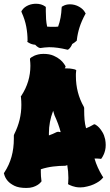

<svg xmlns="http://www.w3.org/2000/svg" viewBox="-24 -978 569 997"><path d="M522 -254.9Q524.9 -238.8 524.9 -225.1Q524.9 -210 522 -198Q519 -186 515.4 -177.5Q511.7 -168.9 508.5 -163.8Q505.4 -158.7 504.9 -158.2L501 -152.8L494.1 -153.8Q487.3 -154.8 480.5 -154.8Q473.6 -154.8 466.8 -154.8Q473.6 -130.9 483.9 -108.4Q494.1 -85.9 506.8 -64.9L512.2 -57.1L505.9 -49.8Q505.4 -49.3 500.7 -44.7Q496.1 -40 486.8 -33.9Q477.5 -27.8 463.1 -21Q448.7 -14.2 429.2 -9.8Q419.9 -7.3 410.9 -6.1Q401.9 -4.9 393.1 -4.9Q380.4 -4.9 369.9 -6.8Q359.4 -8.8 352.1 -11.5Q344.7 -14.2 340.6 -16.1Q336.4 -18.1 335.9 -18.1L329.1 -22L330.1 -29.8Q330.1 -36.1 330.6 -42Q331.1 -47.9 331.1 -54.2Q331.1 -87.9 325.2 -121.1Q323.2 -119.1 321.8 -119.1L314.9 -117.2Q284.2 -117.2 252 -113.3Q219.7 -109.4 188 -99.1V-84Q188 -63 190.9 -42L191.9 -37.1L189 -33.2Q188.5 -32.7 184.1 -27.8Q179.7 -22.9 170.4 -17.1Q161.1 -11.2 147 -6.6Q132.8 -2 112.8 -2Q73.7 -2 51 -13.2Q28.3 -24.4 16.1 -38.6Q2 -54.7 -2.9 -75.2L-3.9 -79.1L-1 -83Q23.9 -121.1 35.9 -164.3Q47.9 -207.5 47.9 -257.8V-274.9L49.8 -280.8Q68.8 -318.8 77.9 -356.7Q86.9 -394.5 86.9 -433.1Q86.9 -442.9 86.4 -452.6Q85.9 -462.4 85 -472.2L84 -477.1L86.9 -481Q133.8 -552.7 133.8 -636.2Q133.8 -643.6 133.3 -651.6Q132.8 -659.7 131.8 -668V-673.8L136.2 -678.2Q136.7 -678.7 141.4 -681.9Q146 -685.1 154.3 -688.7Q162.6 -692.4 174.6 -695.3Q186.5 -698.2 202.1 -698.2Q232.4 -698.2 253.7 -689Q274.9 -679.7 288.1 -668.5Q301.3 -657.2 307.4 -647.9Q313.5 -638.7 314 -638.2L316.9 -631.8L314 -626Q312 -624 312 -623H318.8Q340.3 -623 352.8 -620.1Q365.2 -617.2 366.2 -617.2L372.1 -612.8L371.1 -606Q370.1 -600.1 370.1 -594.5Q370.1 -588.9 370.1 -583Q370.1 -496.1 411.1 -423.8L413.1 -418V-404.8Q413.1 -379.4 415 -356.2Q417 -333 422.9 -312Q432.6 -315.9 441.9 -320.3Q451.2 -324.7 460 -330.1L464.8 -333L471.2 -331.1Q471.7 -330.6 477.8 -326.7Q483.9 -322.8 491.9 -314Q500 -305.2 508.5 -290.8Q517.1 -276.4 522 -254.9ZM258.8 -379.9 252 -402.8Q240.7 -373.5 235.4 -344.7Q230 -315.9 230 -288.1V-274.9Q251 -282.2 270 -292L277.8 -293.9Q281.2 -293 284.7 -292.5Q288.1 -292 291 -292Q285.6 -313 277.6 -334.7Q269.5 -356.4 258.8 -379.9ZM420.9 -907.7 418 -902.8Q399.9 -869.6 389.4 -837.2Q378.9 -804.7 375 -770.5V-767.6L372.1 -764.6Q362.8 -756.3 351.1 -749.5Q344.2 -732.4 333 -722.7L328.1 -719.7L322.8 -720.7Q298.8 -726.6 276.1 -729.7Q253.4 -732.9 231 -732.9Q219.7 -732.9 208 -731.4Q196.3 -730 185.1 -728.5L177.7 -730.5Q167 -736.3 158.7 -745.6Q139.2 -747.1 124 -756.8L117.7 -760.7L119.1 -766.6Q119.1 -803.7 112.3 -839.8Q105.5 -876 88.9 -912.6L86.9 -918.9L89.8 -923.8Q96.2 -933.6 105 -940.2Q113.8 -946.8 123.8 -950.9Q133.8 -955.1 143.8 -956.8Q153.8 -958.5 163.1 -958.5Q190.9 -958.5 210 -944.8L213.9 -941.9V-918.9Q213.9 -897.5 215.3 -877.9Q216.8 -858.4 220.7 -839.8Q228.5 -838.9 236.1 -838.9Q243.7 -838.9 252 -838.9Q258.8 -838.9 265.4 -838.9Q272 -838.9 277.8 -839.8Q286.1 -862.3 290.5 -886.7Q294.9 -911.1 295.9 -936.5L296.9 -942.9L301.8 -945.8Q317.9 -955.6 338.9 -955.6Q364.7 -955.6 386.7 -943.1Q408.7 -930.7 418 -912.6Z"/></svg>

Font: Hanalei Fill
Style: Regular
Weight: 400
Version: Version 1.000